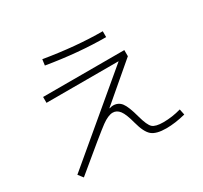

<svg xmlns="http://www.w3.org/2000/svg" viewBox="-160 -991 1321 1247"><g transform="rotate(-30 500.0 -367.0)"><path d="M168 -552H777V-506L505 -274L506 -272Q521 -277 533 -277Q572 -277 595 -247.5Q618 -218 641 -132Q661 -58 683 -38.5Q705 -19 763 -19Q830 -19 896 -38L905 5Q827 25 760 25Q686 25 653 -2.5Q620 -30 599 -110Q580 -183 559 -210.5Q538 -238 508 -238Q474 -238 424.5 -202Q375 -166 136 33L108 -3L708 -507L707 -508H168ZM280 -723 286 -767Q520 -728 717 -728V-684Q514 -684 280 -723Z"/></g></svg>

Font: M PLUS 1p Light
Style: Regular
Weight: 300
Version: Version 1.061